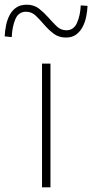

<svg xmlns="http://www.w3.org/2000/svg" viewBox="-74 -798 393 818"><path d="M105 -527H141V0H105ZM207 -638Q176 -638 154 -655Q132 -672 114 -693Q96 -714 78.5 -731Q61 -748 37 -748Q5 -748 -8.5 -716.5Q-22 -685 -24 -640L-54 -643Q-53 -667 -48 -691Q-43 -715 -32.5 -734.5Q-22 -754 -4.5 -766Q13 -778 40 -778Q71 -778 92.5 -761Q114 -744 132 -723.5Q150 -703 167.5 -686Q185 -669 209 -669Q240 -669 254 -700.5Q268 -732 270 -775L299 -773Q298 -750 293 -726Q288 -702 277.5 -682.5Q267 -663 250 -650.5Q233 -638 207 -638Z"/></svg>

Font: Kinto Sans Thin
Style: Regular
Weight: 100
Designer: Authors: Ryoko NISHIZUKA  (kana & ideographs); Paul D. Hunt (Latin, Greek & Cyrillic); Wenlong ZHANG  (bopomofo); Sandol
Foundry: Adobe Systems Incorporated, ookami Inc.
Version: Version 0.001